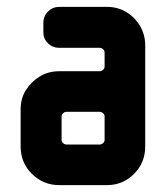

<svg xmlns="http://www.w3.org/2000/svg" viewBox="-20 -538 483 558"><path d="M402 -112Q402 -65 369.5 -32.5Q337 0 291 0H152Q106 0 73 -32.5Q40 -65 40 -112V-221Q40 -252 55.5 -276.5Q71 -301 96 -316Q121 -331 152 -331H270Q275 -331 279.5 -335Q284 -339 284 -345V-385Q284 -391 279.5 -395Q275 -399 270 -399H152Q133 -399 119.5 -412Q106 -425 106 -444V-471Q106 -491 119.5 -504.5Q133 -518 152 -518H291Q322 -518 347 -503Q372 -488 387 -462.5Q402 -437 402 -406ZM284 -131V-200Q284 -205 279.5 -209Q275 -213 270 -213H173Q168 -213 163.5 -209Q159 -205 159 -200V-131Q159 -126 163.5 -122Q168 -118 173 -118H270Q275 -118 279.5 -122Q284 -126 284 -131Z"/></svg>

Font: Monomaniac One
Style: Regular
Weight: 400
Version: Version 1.000; ttfautohint (v1.8.3)